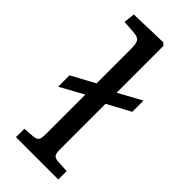

<svg xmlns="http://www.w3.org/2000/svg" viewBox="-245 -813 859 859"><g transform="rotate(45 184.5 -383.0)"><path d="M61 0V-53L114 -57Q133 -59 139.5 -67.5Q146 -76 146 -104V-354L35 -293V-365L146 -425V-643Q146 -678 137.5 -690Q129 -702 99 -704L40 -708L46 -761L227 -766L239 -755V-459L349 -519V-448L239 -389V-101Q239 -78 244.5 -68Q250 -58 272 -56L329 -53V0Z"/></g></svg>

Font: Literata 7pt
Style: Regular
Weight: 400
Designer: Latin by Veronika Burian and Jose Scaglione. Greek by Irene Vlachou. Cyrillic by Vera Evstafieva.
Foundry: TypeTogether
Version: Version 3.002